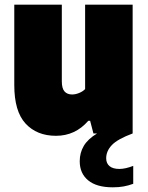

<svg xmlns="http://www.w3.org/2000/svg" viewBox="-20 -570 630 820"><path d="M549 138.5V215Q528.5 222.5 508.2 226.2Q488 230 461.5 230Q392.5 230 356.5 200.2Q320.5 170.5 320.5 118.5Q320.5 82.5 337.8 53.2Q355 24 394.5 0H379L365 -54H357Q301.5 10 219 10Q137.5 10 89.2 -42.2Q41 -94.5 41 -206.5V-550H244V-223Q244 -192.5 255.5 -179.5Q267 -166.5 288 -166.5Q302.5 -166.5 318.2 -173Q334 -179.5 343.5 -189.5V-550H546.5V0Q482 24 457.8 49.5Q433.5 75 433.5 106Q433.5 127.5 447.8 139.5Q462 151.5 490 151.5Q515 151.5 549 138.5Z"/></svg>

Font: Encode Sans Semi Condensed Black
Style: Regular
Weight: 900
Width: 4
Designer: Multiple Designers
Foundry: Impallari Type
Version: Version 2.000